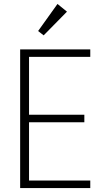

<svg xmlns="http://www.w3.org/2000/svg" viewBox="-20 -952 531 972"><path d="M127 -664V-371H407V-333H127V-38H437V0H82V-702H437V-664ZM173 -795 271 -932 319 -893 201 -773Z"/></svg>

Font: Fz Poppins ExtLt
Style: Regular
Weight: 200
Designer: Ninad Kale (Devanagari), Jonny Pinhorn (Latin)
Foundry: Indian Type Foundry
Version: Vit hóa bi Vntype.Com & FontZin.Com